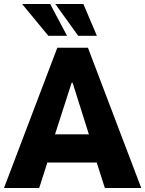

<svg xmlns="http://www.w3.org/2000/svg" viewBox="-22 -945 730 965"><path d="M-2 0 266 -705H420L688 0H505L443 -194L506 -128H174L237 -194L175 0ZM338 -529 243 -234 229 -270H451L436 -234L343 -529ZM371 -765 256 -925H397L465 -765ZM221 -765 89 -925H230L315 -765Z"/></svg>

Font: Nunito Sans 7pt Condensed Black
Style: Regular
Weight: 900
Width: 3
Designer: Vernon Adams
Foundry: Vernon Adams
Version: Version 3.101;gftools[0.9.27]